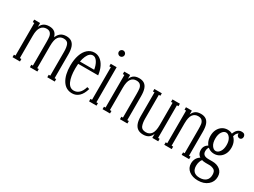

<svg xmlns="http://www.w3.org/2000/svg" viewBox="-55 -1333 2829 2142"><g transform="rotate(30 1359.0 -262.5)"><path d="M39 0V-32H59V-452H39V-484H115V-415H109Q121 -460 149.5 -482Q178 -504 225 -504Q272 -504 298.5 -480Q325 -456 334 -404H322Q338 -455 367.5 -479.5Q397 -504 445 -504Q484 -504 510 -487Q536 -470 549.5 -433.5Q563 -397 563 -339V-32H583V0H487V-32H507V-339Q507 -397 493 -431.5Q479 -466 431 -466Q387 -466 363 -432Q339 -398 339 -319V-32H359V0H263V-32H283V-339Q283 -378 279.5 -403.5Q276 -429 260 -447.5Q244 -466 211 -466Q167 -466 141 -431.5Q115 -397 115 -319V-32H135V0Z M814 18Q733 18 688.5 -52.5Q644 -123 644 -242Q644 -319 664 -378Q684 -437 721.5 -469.5Q759 -502 808 -502Q848 -502 881.5 -478Q915 -454 937.5 -409Q960 -364 968 -302H682V-334H908L900 -324Q890 -390 865 -428Q840 -466 808 -466Q763 -466 735.5 -404Q708 -342 708 -240Q708 -138 735 -78Q762 -18 816 -18Q854 -18 883 -44.5Q912 -71 929 -128L958 -120Q938 -50 901 -16Q864 18 814 18Z M1073 -607Q1058 -607 1046.5 -618Q1035 -629 1035 -645Q1035 -661 1046.5 -672Q1058 -683 1073 -683Q1088 -683 1099.5 -672Q1111 -661 1111 -645Q1111 -629 1099.5 -618Q1088 -607 1073 -607ZM1025 0V-32H1045V-452H1025V-484H1101V-32H1121V0Z M1199 0V-32H1219V-452H1199V-484H1275V-415H1268Q1282 -461 1309 -482.5Q1336 -504 1382 -504Q1422 -504 1448 -487Q1474 -470 1486.5 -434Q1499 -398 1499 -339V-32H1519V0H1423V-32H1443V-339Q1443 -379 1439.5 -404.5Q1436 -430 1419.5 -448Q1403 -466 1368 -466Q1324 -466 1299.5 -432Q1275 -398 1275 -319V-32H1295V0Z M1731 20Q1691 20 1663.5 3Q1636 -14 1621.5 -50.5Q1607 -87 1607 -145V-452H1587V-484H1683V-452H1663V-145Q1663 -91 1677.5 -54.5Q1692 -18 1745 -18Q1790 -18 1815 -52Q1840 -86 1840 -165V-452H1820V-484H1916V-452H1896V-32H1916V0H1840V-69H1846Q1833 -24 1805.5 -2Q1778 20 1731 20Z M1994 0V-32H2014V-452H1994V-484H2070V-415H2063Q2077 -461 2104 -482.5Q2131 -504 2177 -504Q2217 -504 2243 -487Q2269 -470 2281.5 -434Q2294 -398 2294 -339V-32H2314V0H2218V-32H2238V-339Q2238 -379 2234.5 -404.5Q2231 -430 2214.5 -448Q2198 -466 2163 -466Q2119 -466 2094.5 -432Q2070 -398 2070 -319V-32H2090V0Z M2516 158Q2446 158 2401 123.5Q2356 89 2356 31Q2356 -45 2422 -82L2447 -66Q2434 -52 2426 -27.5Q2418 -3 2418 25Q2418 72 2443 97Q2468 122 2518 122Q2569 122 2598.5 96.5Q2628 71 2628 22Q2628 -27 2600 -41.5Q2572 -56 2543 -56H2494Q2463 -56 2436.5 -65.5Q2410 -75 2392.5 -97Q2375 -119 2375 -156Q2375 -186 2390.5 -208.5Q2406 -231 2435 -243L2450 -232Q2436 -216 2430.5 -201.5Q2425 -187 2425 -168Q2425 -108 2500 -108H2552Q2612 -108 2651 -76.5Q2690 -45 2690 12Q2690 76 2642 117Q2594 158 2516 158ZM2524 -190Q2487 -190 2456.5 -209Q2426 -228 2408 -263Q2390 -298 2390 -345Q2390 -392 2408 -427Q2426 -462 2456.5 -481Q2487 -500 2524 -500Q2561 -500 2592 -481Q2623 -462 2641.5 -427Q2660 -392 2660 -345Q2660 -298 2641.5 -263Q2623 -228 2592 -209Q2561 -190 2524 -190ZM2524 -226Q2553 -226 2575.5 -258.5Q2598 -291 2598 -345Q2598 -399 2575.5 -431.5Q2553 -464 2524 -464Q2496 -464 2474 -432Q2452 -400 2452 -345Q2452 -290 2474 -258Q2496 -226 2524 -226ZM2582 -476Q2595 -518 2617.5 -538.5Q2640 -559 2669 -559Q2698 -559 2708 -546.5Q2718 -534 2718 -519Q2718 -502 2708.5 -491.5Q2699 -481 2684 -481Q2670 -481 2659.5 -491Q2649 -501 2649 -515Q2649 -528 2656 -535L2673 -528Q2625 -528 2610 -462Z"/></g></svg>

Font: Margherita Variable
Style: Regular
Weight: 400
Designer: James Puckett
Foundry: Dunwich Type Founders
Version: Version 1.008